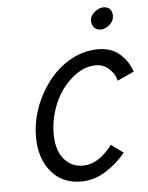

<svg xmlns="http://www.w3.org/2000/svg" viewBox="-52 -751 623 808"><g transform="rotate(-5 259.5 -347.0)"><path d="M447.8 -395Q444.3 -419.4 420.2 -443.6Q396 -467.8 361.8 -467.8Q299.8 -467.8 243.2 -409.4Q186.5 -351.1 167.5 -262.2Q160.2 -229 160.2 -194.8Q160.2 -128.4 190.9 -90.1Q221.7 -51.8 272.5 -51.8Q327.1 -51.8 377.9 -106.9Q388.7 -118.7 395.5 -128.9L447.3 -91.3Q411.6 -47.4 362.5 -16.6Q313.5 14.2 258.3 14.2Q178.7 14.2 131.8 -42.5Q85 -99.1 85 -188.5Q85 -279.3 129.9 -363.8Q186 -468.8 277.3 -511.7Q325.2 -534.2 378.4 -534.2Q431.6 -534.2 467 -504.4Q502.4 -474.6 518.6 -427.2ZM414.1 -708Q450.2 -708 452.1 -671.4Q452.1 -647 433.1 -631.3Q414.1 -615.7 397 -615.7Q379.9 -615.7 369.1 -626.5Q358.4 -637.2 358.4 -657Q358.4 -676.8 377.4 -692.4Q396.5 -708 414.1 -708Z"/></g></svg>

Font: Tuffy
Style: Italic
Weight: 400
Italic angle: -12°
Designer: Thatcher Ulrich, Karoly Barta and Michael Everson
Version: Version 001.271